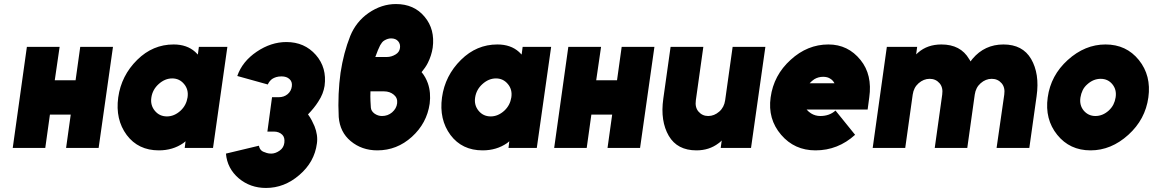

<svg xmlns="http://www.w3.org/2000/svg" viewBox="-20 -732 5705 950"><path d="M43 0H204L227 -165H330L307 0H468L539 -500H377L354 -335H251L275 -500H113Z M964 -500 959 -462Q956 -465 952.5 -468.5Q949 -472 946 -475Q905 -512 839 -512Q736 -512 659 -436Q580 -358 565 -250Q550 -141 607 -64Q664 12 766 12Q835 12 887 -24Q890 -26 892.5 -28.5Q895 -31 898 -33L894 0H1034L1105 -500ZM832 -344Q868 -344 891 -316Q902 -303 906.5 -286.5Q911 -270 908 -250Q905 -231 896.5 -214.5Q888 -198 873 -184Q842 -156 806 -156Q769 -156 746 -184Q723 -212 729 -250Q735 -289 765 -316Q796 -344 832 -344Z M1397 -524Q1321 -524 1250 -476Q1179 -428 1154 -356L1305 -314Q1312 -330 1326 -341Q1335 -347 1346.5 -350.5Q1358 -354 1373 -354Q1398 -354 1412 -341Q1427 -328 1424 -305Q1421 -281 1403 -266Q1385 -251 1359 -251H1326L1303 -81H1335Q1361 -81 1377 -65Q1390 -52 1387 -26Q1384 -1 1364 13Q1343 28 1322 28Q1310 28 1300 25Q1290 22 1281 18Q1272 13 1267.5 6Q1263 -1 1261 -11L1098 28Q1101 65 1117 95.5Q1133 126 1161 150Q1218 198 1296 198Q1387 198 1461 134Q1536 70 1548 -22Q1554 -63 1536 -108Q1530 -122 1522.5 -136.5Q1515 -151 1504 -166Q1535 -198 1554 -228Q1568 -249 1575.5 -268.5Q1583 -288 1586 -307Q1598 -397 1543 -460Q1487 -524 1397 -524Z M1939 -712Q1868 -712 1804 -668Q1742 -625 1713 -554Q1680 -471 1665 -372Q1658 -322 1655.5 -267Q1653 -212 1656 -153Q1662 -78 1715 -34Q1770 12 1847 12Q1944 12 2018 -55Q2092 -122 2106 -219Q2113 -274 2097 -320Q2092 -334 2084.5 -348Q2077 -362 2066 -375Q2075 -386 2083 -397.5Q2091 -409 2097 -421Q2115 -457 2121 -496Q2133 -587 2081 -649Q2029 -712 1939 -712ZM1915 -542Q1938 -542 1950 -528Q1962 -514 1959 -494Q1956 -474 1938 -463Q1917 -450 1894 -450H1837Q1843 -467 1850 -484Q1857 -501 1861 -508Q1865 -515 1870 -521.5Q1875 -528 1882 -532Q1899 -542 1915 -542ZM1813 -280H1880Q1909 -280 1929 -263Q1948 -247 1945 -221Q1942 -195 1920 -176Q1899 -158 1870 -158Q1850 -158 1833 -170Q1825 -176 1820.5 -183Q1816 -190 1815 -199Q1814 -213 1813 -233Q1812 -253 1813 -280Z M2566 -500 2561 -462Q2558 -465 2554.5 -468.5Q2551 -472 2548 -475Q2507 -512 2441 -512Q2338 -512 2261 -436Q2182 -358 2167 -250Q2152 -141 2209 -64Q2266 12 2368 12Q2437 12 2489 -24Q2492 -26 2494.5 -28.5Q2497 -31 2500 -33L2496 0H2636L2707 -500ZM2434 -344Q2470 -344 2493 -316Q2504 -303 2508.5 -286.5Q2513 -270 2510 -250Q2507 -231 2498.5 -214.5Q2490 -198 2475 -184Q2444 -156 2408 -156Q2371 -156 2348 -184Q2325 -212 2331 -250Q2337 -289 2367 -316Q2398 -344 2434 -344Z M2722 0H2883L2906 -165H3009L2986 0H3147L3218 -500H3056L3033 -335H2930L2954 -500H2792Z M3298 -500 3262 -244Q3254 -188 3261 -142Q3268 -96 3289 -60Q3331 12 3426 12Q3489 12 3535 -23Q3540 -26 3543.5 -29.5Q3547 -33 3551 -37L3546 0H3696L3767 -500H3605L3568 -236Q3563 -201 3539 -180Q3514 -158 3484 -158Q3455 -158 3436 -180Q3418 -201 3423 -236L3460 -500Z M4273 -190 4281 -250Q4297 -362 4238 -435Q4176 -512 4079 -512Q3975 -512 3892 -436Q3808 -360 3793 -250Q3778 -143 3845 -65Q3911 12 4015 12Q4126 12 4211 -65L4114 -185Q4084 -158 4039 -158Q4014 -158 3993 -171Q3987 -175 3981.5 -179.5Q3976 -184 3971 -190ZM4053 -352Q4075 -352 4089 -342Q4101 -335 4109 -320H3986Q3997 -332 4009 -340Q4029 -352 4053 -352Z M5073 0 5109 -256Q5117 -312 5110 -358Q5103 -404 5082 -440Q5040 -512 4945 -512Q4852 -512 4792 -441Q4790 -438 4787 -434.5Q4784 -431 4782 -428Q4781 -431 4779 -434Q4777 -437 4775 -440Q4733 -512 4638 -512Q4569 -512 4523 -472Q4521 -470 4518 -467.5Q4515 -465 4513 -463L4518 -500H4368L4298 0H4459L4496 -264Q4501 -299 4525 -320Q4550 -342 4580 -342Q4610 -342 4629 -320Q4647 -299 4642 -264L4605 0H4766L4803 -264Q4808 -299 4832 -320Q4857 -342 4887 -342Q4917 -342 4936 -320Q4954 -299 4949 -264L4911 0Z M5450 -512Q5348 -512 5263 -435Q5179 -359 5164 -250Q5149 -142 5211 -65Q5273 12 5376 12Q5478 12 5563 -65Q5647 -141 5662 -250Q5677 -358 5615 -435Q5553 -512 5450 -512ZM5426 -342Q5462 -342 5484 -315Q5506 -288 5500 -250Q5497 -231 5489 -215Q5481 -199 5466 -185Q5436 -158 5400 -158Q5365 -158 5342 -185Q5320 -212 5326 -250Q5329 -269 5337 -285.5Q5345 -302 5360 -315Q5390 -342 5426 -342Z"/></svg>

Font: Unageo
Style: Black-Italic
Weight: 900
Designer: Richard Sepsi
Foundry: Richard Sepsi
Version: Version 2.000